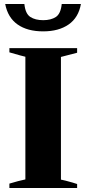

<svg xmlns="http://www.w3.org/2000/svg" viewBox="-20 -941 433 961"><path d="M6 -921H102Q107 -872 132 -856Q157 -840 196 -840Q235 -840 259.5 -856Q284 -872 289 -921H385Q373 -853 323.5 -818.5Q274 -784 196 -784Q117 -784 68 -818.5Q19 -853 6 -921ZM27 -22Q73 -36 107 -43V-657Q92 -660 27 -679V-700H366V-677Q348 -672 285 -656V-42Q302 -39 344 -27Q349 -25 366 -20V0H27Z"/></svg>

Font: Trirong ExtraBold
Style: Regular
Weight: 800
Designer: Katatrad Team
Foundry: CadsonDemak
Version: Version 1.001